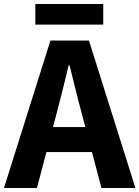

<svg xmlns="http://www.w3.org/2000/svg" viewBox="-26 -947 702 967"><path d="M-6 0 228 -743H422L656 0H485L385 -379Q369 -436 354 -498.5Q339 -561 324 -619H320Q306 -560 290.5 -498Q275 -436 260 -379L160 0ZM146 -181V-307H502V-181ZM152 -823V-927H494V-823Z"/></svg>

Font: Noto Sans KR ExtraBold
Style: Regular
Weight: 800
Designer: Ryoko NISHIZUKA  (kana, bopomofo & ideographs); Paul D. Hunt (Latin, Greek & Cyrillic); Sandoll Communications , Soo-you
Foundry: Adobe
Version: Version 2.004-H2;hotconv 1.0.118;makeotfexe 2.5.65603